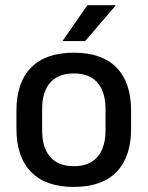

<svg xmlns="http://www.w3.org/2000/svg" viewBox="-20 -704 566 736"><path d="M263 12.5Q155 12.5 99 -45Q43 -102.5 43 -210.5V-280Q43 -387.5 99 -444.8Q155 -502 263 -502Q371 -502 426.8 -444.8Q482.5 -387.5 482.5 -280V-210.5Q482.5 -102.5 426.8 -45Q371 12.5 263 12.5ZM263 -67Q322.5 -67 353.5 -102.5Q384.5 -138 384.5 -204.5V-286Q384.5 -352 353.5 -387.2Q322.5 -422.5 263 -422.5Q203.5 -422.5 172.5 -387.2Q141.5 -352 141.5 -286V-204.5Q141.5 -138 172.5 -102.5Q203.5 -67 263 -67ZM315 -684H423V-682.5L306.5 -546.5H220.5V-548Z"/></svg>

Font: Anek Tamil Medium
Style: Regular
Weight: 500
Designer: Aadarsh Rajan (Tamil), Yesha Goshar (Latin)
Foundry: Ek Type
Version: Version 1.003